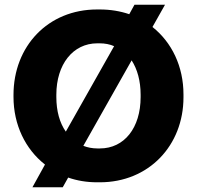

<svg xmlns="http://www.w3.org/2000/svg" viewBox="-20 -755 832 811"><path d="M117 36H245L268 -5C305 8 346 15 390 15H402C608 15 755 -140 755 -344V-356C755 -474 706 -576 624 -641L677 -735H548L526 -695C488 -708 446 -715 402 -715H390C183 -715 37 -560 37 -354V-346C37 -228 87 -125 170 -60ZM218 -345V-355C218 -483 288 -572 391 -572H401C423 -572 444 -568 462 -560L258 -199C232 -236 218 -286 218 -345ZM536 -500C560 -463 574 -413 574 -355V-345C574 -215 505 -128 402 -128H391C370 -128 350 -132 332 -139Z"/></svg>

Font: Fixel Display ExtraBold
Style: Regular
Weight: 800
Designer: AlfaBravo + MacPaw
Foundry: Kyrylo Tkachov, Marchela Mozhyna, Serhii Makarenko, Maria Weinstein, Zakhar Kryvoshyya
Version: Version 1.211